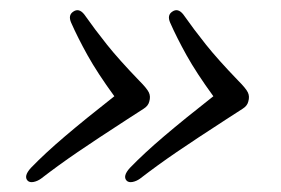

<svg xmlns="http://www.w3.org/2000/svg" viewBox="-20 -430 560 382"><path d="M474 -228Q472 -219.5 463 -213.8Q454 -208 430 -192.5Q369 -153 331.2 -127.2Q293.5 -101.5 258.5 -74.5Q251.5 -69.5 243.8 -68Q236 -66.5 232 -70.5Q223.5 -79.5 238.5 -96Q266.5 -125 306.5 -159Q346.5 -193 404.5 -238.5Q371 -284.5 351.2 -320Q331.5 -355.5 318.5 -385Q312 -400 323 -407Q334 -414.5 344.5 -401.5Q366 -371 389.8 -341.2Q413.5 -311.5 453.5 -270Q469.5 -254 473.2 -246Q477 -238 474 -228ZM277 -228Q275 -219.5 266 -213.8Q257 -208 233 -192.5Q172 -153 134.2 -127.2Q96.5 -101.5 61.5 -74.5Q54.5 -69.5 46.8 -68Q39 -66.5 35 -70.5Q26.5 -79.5 41.5 -96Q69.5 -125 109.5 -159Q149.5 -193 207.5 -238.5Q174 -284.5 154.2 -320Q134.5 -355.5 121.5 -385Q115 -400 126 -407Q137 -414.5 147.5 -401.5Q169 -371 192.8 -341.2Q216.5 -311.5 256.5 -270Q272.5 -254 276.2 -246Q280 -238 277 -228Z"/></svg>

Font: Fraunces 9pt S050 Light
Style: Italic
Weight: 300
Italic angle: -16°
Version: Version 1.000; ttfautohint (v1.8.3)